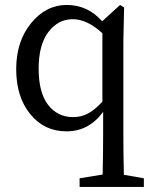

<svg xmlns="http://www.w3.org/2000/svg" viewBox="-20 -511 597 769"><path d="M474.1 27.8Q474.1 106.9 476.1 189L556.2 203.1V237.8H298.8V203.1L391.1 188Q393.1 106 393.1 27.8V-63Q335.9 15.1 246.6 15.1Q157.2 15.1 101.1 -54Q44.9 -123 44.9 -233.9Q44.9 -345.2 104.5 -418.2Q164.1 -491.2 247.6 -491.2Q331.1 -491.2 389.2 -425.8L460.9 -491.2L477.1 -481L474.1 -346.2ZM390.1 -377.9Q329.1 -434.1 271 -434.1Q212.9 -434.1 173.8 -382.8Q134.8 -331.5 134.8 -235.8Q134.8 -140.1 172.6 -91.1Q210.4 -42 272.9 -42Q306.2 -42 333.5 -56.9Q360.8 -71.8 390.1 -104Z"/></svg>

Font: SourceSerifPro-Regular
Style: Regular
Weight: 400
Designer: Frank Grießhammer
Foundry: Adobe Systems Incorporated
Version: Version 1.014;PS Version 1.0;hotconv 1.0.73;makeotf.lib2.5.5